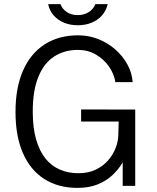

<svg xmlns="http://www.w3.org/2000/svg" viewBox="-20 -905 766 935"><path d="M357.5 10Q263.5 10 195.8 -33.2Q128 -76.5 91.8 -159Q55.5 -241.5 55.5 -360Q55.5 -478.5 92.5 -562Q129.5 -645.5 198 -689.2Q266.5 -733 360.5 -733Q412.5 -733 459 -714.5Q505.5 -696 542 -663.8Q578.5 -631.5 600.8 -590.5Q623 -549.5 626 -505H542Q535 -546.5 509.8 -582.2Q484.5 -618 445.8 -640Q407 -662 359.5 -662Q293.5 -662 243.8 -629.8Q194 -597.5 166.8 -530.8Q139.5 -464 139.5 -361.5Q139.5 -282.5 156 -225.5Q172.5 -168.5 202 -132.2Q231.5 -96 272.2 -78.8Q313 -61.5 361.5 -61.5Q410 -61.5 446 -78.8Q482 -96 506 -123.5Q530 -151 542.5 -182.8Q555 -214.5 556 -243.5L558 -313H375V-372L638.5 -371.5V0H577.5V-114.5Q558.5 -81.5 528.8 -53.2Q499 -25 456.8 -7.5Q414.5 10 357.5 10ZM504.5 -885Q497 -853 476.8 -830Q456.5 -807 426.2 -794.5Q396 -782 358.5 -782Q323 -782 293 -794Q263 -806 242.2 -829Q221.5 -852 214.5 -885H274.5Q283 -861.5 305 -846.5Q327 -831.5 358.5 -831.5Q390 -831.5 412.8 -846.5Q435.5 -861.5 444.5 -885Z"/></svg>

Font: Public Sans Light
Style: Regular
Weight: 300
Designer: The Public Sans Project Authors: Dan O. Williams and USWDS (Libre Franklin designed by Pablo Impallari and Rodrigo Fuenz
Version: Version 1.007